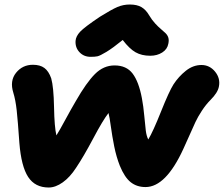

<svg xmlns="http://www.w3.org/2000/svg" viewBox="-20 -854 992 851"><path d="M381.8 -602.1Q351.6 -602.1 332.3 -622.6Q313 -643.1 314.9 -672.9Q316.4 -693.4 335.4 -713.6Q354.5 -733.9 422.9 -779.8Q474.6 -812 500.5 -823Q526.4 -834 555.2 -834Q587.4 -834 607.2 -822.3Q627 -810.5 641.1 -786.1Q652.8 -766.1 667.7 -750Q682.6 -733.9 693.4 -725.1Q704.1 -716.3 713.4 -707.3Q722.7 -698.2 726.1 -687Q729.5 -675.8 726.1 -660.2Q721.7 -635.7 699 -621.3Q676.3 -606.9 646 -606.9Q607.9 -606.9 580.8 -622.3Q553.7 -637.7 523.9 -676.8Q480 -641.1 451.7 -624Q423.3 -606.9 412.1 -604.5Q400.9 -602.1 381.8 -602.1ZM195.8 -22.9Q135.3 -22.9 104.7 -69.8Q74.2 -116.7 65.9 -220.2Q59.1 -318.4 54 -365Q48.8 -411.6 39.1 -442.9Q22.5 -495.6 51 -531.2Q79.6 -566.9 126 -566.9Q157.7 -566.9 176.8 -552.7Q195.8 -538.6 207 -506.8Q217.8 -468.3 219.5 -379.2Q221.2 -290 230 -253.9Q243.2 -274.4 269 -322.3Q294.9 -370.1 315.9 -405.8Q362.8 -487.8 400.9 -525.9Q439 -564 487.8 -564Q540.5 -564 567.9 -527.8Q595.2 -491.7 608.9 -418.9Q615.7 -382.8 619.4 -341.3Q623 -299.8 626.2 -275.1Q629.4 -250.5 637.2 -235.8Q658.2 -270.5 693.8 -359.9Q729.5 -449.2 749 -480Q771.5 -514.6 803.7 -540.3Q835.9 -565.9 873 -565.9Q909.2 -565.9 933.3 -536.4Q957.5 -506.8 950.2 -470.2Q945.3 -443.4 913.1 -411.1Q892.6 -390.6 874.5 -362.8Q856.4 -335 846.2 -313Q835.9 -291 819.3 -253.2Q802.7 -215.3 793 -194.8Q715.3 -24.9 625 -24.9Q586.4 -24.9 559.3 -46.4Q532.2 -67.9 511.2 -119.1Q495.6 -158.7 486.3 -204.8Q477.1 -251 471.4 -293Q465.8 -335 460.9 -353Q436 -321.3 393.1 -240.2Q350.1 -159.2 316.9 -109.9Q290 -68.4 258.1 -45.7Q226.1 -22.9 195.8 -22.9Z"/></svg>

Font: Shantell Sans Bouncy
Style: Italic
Weight: 800
Italic angle: -11.31°
Designer: Stephen Nixon, Anya Danilova, Shantell Martin
Foundry: Arrow Type
Version: Version 1.006;[9816181b4]